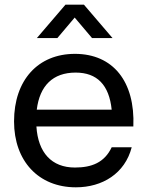

<svg xmlns="http://www.w3.org/2000/svg" viewBox="-20 -785 630 820"><path d="M304 15C417.5 15 513.5 -44 542.5 -156H457C426 -90.5 371.5 -69.5 300 -69.5C200.5 -69.5 142.5 -133 135.5 -245H549.5C557.5 -437 462.5 -555 300 -555C143 -555 40 -443.5 40 -266.5C40 -97.5 144.5 15 304 15ZM137 -316.5C149.5 -419 206 -475 303 -475C394.5 -475 446 -422.5 457 -316.5ZM137.5 -622.5H225L299 -710L373 -622.5H460.5L338.5 -765H259.5Z"/></svg>

Font: Eudonet Medium
Style: Regular
Weight: 500
Designer: Mikhail Sharanda
Foundry: Mikhail Sharanda
Version: Version 4.503;Glyphs 3.1.2 (3151)